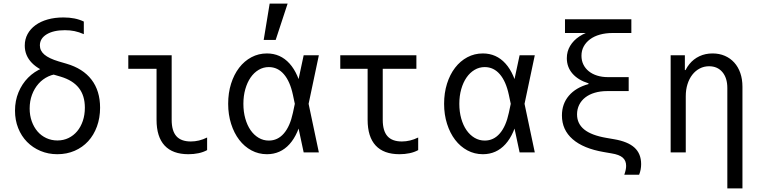

<svg xmlns="http://www.w3.org/2000/svg" viewBox="-20 -847 4240 1067"><path d="M340.6 -679.2Q277.2 -679.2 239.4 -656.3Q201.6 -633.4 201.6 -594.6Q201.6 -565 226.8 -543.5Q252 -522 305.8 -505.8L349.4 -493Q441 -466.4 488.6 -404.3Q536.2 -342.2 536.2 -248.4Q536.2 -191.8 518.7 -144Q501.2 -96.2 469.9 -62.1Q438.6 -28 394.8 -9Q351 10 298.8 10Q248.2 10 205 -8.2Q161.8 -26.4 130.2 -58.6Q98.6 -90.8 81 -135.2Q63.4 -179.6 63.4 -232Q63.4 -287.4 82.8 -334.1Q102.2 -380.8 136.1 -415.2Q170 -449.6 216.5 -468.8Q263 -488 316.8 -488V-437Q280.4 -437 248.8 -422.4Q217.2 -407.8 194.1 -381.7Q171 -355.6 157.9 -320.5Q144.8 -285.4 144.8 -244Q144.8 -205.6 156.4 -173.1Q168 -140.6 188.3 -116.8Q208.6 -93 237.2 -79.7Q265.8 -66.4 299.2 -66.4Q332.8 -66.4 360.8 -80Q388.8 -93.6 408.9 -117.7Q429 -141.8 440.3 -175.2Q451.6 -208.6 451.6 -248.6Q451.6 -315.8 418.1 -358.3Q384.6 -400.8 317 -421L273.4 -433.8Q197 -456.4 157.3 -497.3Q117.6 -538.2 117.6 -593.4Q117.6 -628.8 133.2 -657.6Q148.8 -686.4 177.2 -707.1Q205.6 -727.8 245 -738.9Q284.4 -750 332.6 -750Q366 -750 393.8 -744.4Q421.6 -738.8 445.8 -727.2V-657.2Q418.8 -669 394.2 -674.1Q369.6 -679.2 340.6 -679.2Z M934 -181Q934 -119.8 960.1 -90.3Q986.2 -60.8 1040.4 -60.8Q1063.2 -60.8 1085.8 -66.2Q1108.4 -71.6 1131 -82.8V-12.8Q1109.8 -1.2 1083.3 4.4Q1056.8 10 1027 10Q939.6 10 894.8 -38.2Q850 -86.4 850 -181V-464.8H693V-540H934Z M1625.8 -305V-235L1607.8 -320Q1591.8 -395 1557.5 -434.6Q1523.3 -474.2 1473.8 -474.2Q1443.3 -474.2 1417.4 -458.8Q1391.4 -443.4 1372.6 -416.1Q1353.8 -388.8 1343.2 -351.4Q1332.6 -314.1 1332.6 -269.9Q1332.6 -225.8 1343.2 -188.2Q1353.8 -150.6 1372.6 -123.5Q1391.4 -96.5 1417.4 -81.1Q1443.4 -65.8 1473.8 -65.8Q1523.3 -65.8 1557.5 -105.4Q1591.8 -145 1607.8 -220ZM1661.2 -210Q1639.4 -101.6 1588.9 -45.8Q1538.4 10 1463.6 10Q1417 10 1377.5 -11.2Q1338 -32.4 1309.4 -69.8Q1280.7 -107.3 1264.4 -158.7Q1248 -210.1 1248 -270Q1248 -330.6 1264.1 -381.8Q1280.2 -433 1309 -470.5Q1337.8 -508 1377.3 -529Q1416.8 -550 1463.4 -550Q1538.2 -550 1588.8 -494.2Q1639.4 -438.4 1661.2 -330L1673.2 -270ZM1624 -401.4H1638L1667.6 -540H1752L1695 -270L1752 0H1667.6L1638 -138.6H1624L1646 -270ZM1578.4 -827H1478.6L1445.4 -625H1512Z M2107 -181.1V-464.8H2294V-540H1871V-464.8H2023V-181Q2023 -86.4 2067.8 -38.2Q2112.6 10 2200 10Q2229.8 10 2256.3 4.4Q2282.8 -1.2 2304 -12.8V-82.8Q2281.4 -71.8 2258.8 -66.3Q2236.2 -60.8 2213.4 -60.8Q2159.2 -60.8 2133.1 -90.3Q2107 -119.8 2107 -181.1Z M2825.8 -305V-235L2807.8 -320Q2791.8 -395 2757.5 -434.6Q2723.3 -474.2 2673.8 -474.2Q2643.3 -474.2 2617.4 -458.8Q2591.4 -443.4 2572.6 -416.1Q2553.8 -388.8 2543.2 -351.4Q2532.6 -314.1 2532.6 -269.9Q2532.6 -225.8 2543.2 -188.2Q2553.8 -150.6 2572.6 -123.5Q2591.4 -96.5 2617.4 -81.1Q2643.4 -65.8 2673.8 -65.8Q2723.3 -65.8 2757.5 -105.4Q2791.8 -145 2807.8 -220ZM2861.2 -210Q2839.4 -101.6 2788.9 -45.8Q2738.4 10 2663.6 10Q2617 10 2577.5 -11.2Q2538 -32.4 2509.4 -69.8Q2480.7 -107.3 2464.4 -158.7Q2448 -210.1 2448 -270Q2448 -330.6 2464.1 -381.8Q2480.2 -433 2509 -470.5Q2537.8 -508 2577.3 -529Q2616.8 -550 2663.4 -550Q2738.2 -550 2788.8 -494.2Q2839.4 -438.4 2861.2 -330L2873.2 -270ZM2824 -401.4H2838L2867.6 -540H2952L2895 -270L2952 0H2867.6L2838 -138.6H2824L2846 -270Z M3119.8 -663.6H3488.6V-740H3119.8ZM3102.8 -205.4Q3102.8 -125.4 3162.4 -73.4Q3222 -21.4 3335.8 -2L3378.4 5.4Q3421.2 12.2 3440.4 28.8Q3459.6 45.4 3459.6 74.6Q3459.6 85.6 3457 97.7Q3454.4 109.8 3449.4 124H3531.8Q3537.4 110.2 3540.2 95.3Q3543 80.4 3543 65.2Q3543 7.2 3506.1 -26.6Q3469.2 -60.4 3392 -73.4L3349.4 -80.8Q3266.6 -95 3226.7 -127.4Q3186.8 -159.8 3186.8 -211.2Q3186.8 -240.2 3198.7 -264.3Q3210.6 -288.4 3232.6 -305.5Q3254.6 -322.6 3285.6 -331.7Q3316.6 -340.8 3353.8 -340.8H3473.8V-418.4H3358.2Q3325.6 -418.4 3298.5 -426.9Q3271.4 -435.4 3252 -451.1Q3232.6 -466.8 3222 -488.5Q3211.4 -510.2 3211.4 -537Q3211.4 -565.8 3223.8 -588.7Q3236.2 -611.6 3258.9 -628.6Q3281.6 -645.6 3313.8 -654.6Q3346 -663.6 3384.6 -663.6V-690.4Q3326.8 -690.4 3279.9 -678.5Q3233 -666.6 3199.8 -644.6Q3166.6 -622.6 3148.3 -591.8Q3130 -561 3130 -523.8Q3130 -474 3161.5 -437.9Q3193 -401.8 3250.6 -383.8V-379.8Q3179.6 -360.2 3141.2 -314.9Q3102.8 -269.6 3102.8 -205.4Z M3707 0H3791V-312Q3791 -348.6 3800.6 -379.1Q3810.2 -409.6 3827.5 -431.8Q3844.8 -454 3868.6 -466.4Q3892.4 -478.8 3920.4 -478.8Q3967.2 -478.8 3994.6 -446.3Q4022 -413.8 4022 -358V200H4106V-365Q4106 -407 4094.2 -441Q4082.4 -475 4060.6 -499.2Q4038.8 -523.4 4008.2 -536.7Q3977.6 -550 3940 -550Q3899.8 -550 3867 -534.6Q3834.2 -519.2 3811.2 -490.9Q3788.2 -462.6 3775.5 -422.3Q3762.8 -382 3762.8 -332L3794 -457.6H3786V-540H3707Z"/></svg>

Font: CommitMonoV143 ExtLt
Style: Regular
Weight: 200
Monospace: yes
Designer: Eigil Nikolajsen
Foundry: Eigil Nikolajsen
Version: Version 1.143